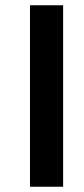

<svg xmlns="http://www.w3.org/2000/svg" viewBox="-20 -710 321 730"><path d="M94 0V-690H220V0Z"/></svg>

Font: Taylor Sans Upright Semi Bold
Style: Regular
Weight: 600
Italic angle: -8°
Designer: Natanael Gama
Version: Version 1.001 September 8, 2015